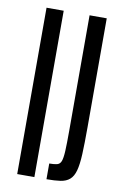

<svg xmlns="http://www.w3.org/2000/svg" viewBox="-80 -735 497 782"><g transform="rotate(10 168.0 -344.0)"><path d="M48 0V-688H119V0ZM169 0V-65Q189 -65 201 -68Q213 -71 218 -84Q223 -97 224.5 -127Q226 -157 226 -210V-688H297V-237Q297 -170 295 -126.5Q293 -83 286 -57.5Q279 -32 264.5 -19.5Q250 -7 227 -3.5Q204 0 169 0Z"/></g></svg>

Font: Saira UltraCondensed Medium
Style: Regular
Weight: 500
Width: 1
Designer: Hector Gatti with collaboration of the Omnibus-Type team
Foundry: Omnibus-Type
Version: Version 1.101